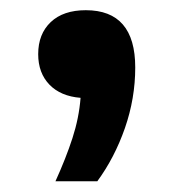

<svg xmlns="http://www.w3.org/2000/svg" viewBox="-20 -180 332 367"><path d="M86 166.5Q106 122.5 118.5 84Q131 45.5 134 7Q96 4 74.5 -18.2Q53 -40.5 53 -76.5Q53 -115 77 -137.8Q101 -160.5 144 -160.5Q238.5 -160.5 238.5 -51Q238.5 8 218.8 64.8Q199 121.5 166 166.5Z"/></svg>

Font: Encode Sans Exp SmBold
Style: Regular
Weight: 600
Width: 7
Designer: Multiple Designers
Foundry: Impallari Type
Version: Version 3.002; ttfautohint (v1.8.3) -l 8 -r 50 -G 200 -x 14 